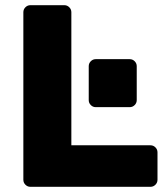

<svg xmlns="http://www.w3.org/2000/svg" viewBox="-20 -720 644 740"><path d="M587 -133V-27Q587 -16 579 -8Q571 0 560 0H97Q86 0 78 -8Q70 -16 70 -27V-673Q70 -684 78 -692Q86 -700 97 -700H228Q239 -700 247 -692Q255 -684 255 -673V-160H560Q571 -160 579 -152Q587 -144 587 -133ZM480 -307H349Q338 -307 330 -315Q322 -323 322 -334V-465Q322 -476 330 -484Q338 -492 349 -492H480Q491 -492 499 -484Q507 -476 507 -465V-334Q507 -323 499 -315Q491 -307 480 -307Z"/></svg>

Font: Rubik
Style: Regular
Weight: 700
Designer: Hubert & Fischer
Foundry: Hubert & Fischer
Version: Version 1.100